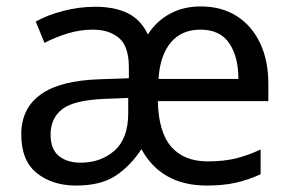

<svg xmlns="http://www.w3.org/2000/svg" viewBox="-20 -566 904 596"><path d="M603 -546Q668 -546 715 -516Q762 -486 787.5 -432Q813 -378 813 -306V-252H470Q472 -156 511.5 -110.5Q551 -65 625 -65Q675 -65 713 -74.5Q751 -84 789 -102V-25Q749 -7 710.5 1.5Q672 10 622 10Q481 10 419 -103Q385 -51 339 -20.5Q293 10 216 10Q143 10 94.5 -28.5Q46 -67 46 -149Q46 -229 106 -272.5Q166 -316 290 -320L380 -323V-357Q380 -422 349.5 -448Q319 -474 268 -474Q228 -474 189.5 -462Q151 -450 118 -433L91 -499Q126 -519 176 -532Q226 -545 275 -545Q337 -545 377.5 -524.5Q418 -504 439 -459Q465 -500 507 -523Q549 -546 603 -546ZM602 -474Q544 -474 510.5 -434.5Q477 -395 472 -321H720Q720 -390 691.5 -432Q663 -474 602 -474ZM303 -259Q209 -255 173 -227Q137 -199 137 -148Q137 -103 162.5 -82Q188 -61 230 -61Q293 -61 335.5 -98.5Q378 -136 378 -214V-262Z"/></svg>

Font: Noto Sans Yi
Style: Regular
Weight: 400
Designer: Monotype Design Team
Foundry: Monotype Imaging Inc.
Version: Version 2.002; ttfautohint (v1.8.4.7-5d5b)